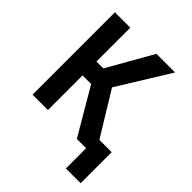

<svg xmlns="http://www.w3.org/2000/svg" viewBox="-240 -854 1172 1172"><g transform="rotate(45 346.0 -268.0)"><path d="M199.2 -710.9V0H66.4V-710.9ZM585.9 -710.9 331.1 -298.8H165.5L147.5 -418.9H258.8L424.8 -710.9ZM448.7 0 260.7 -320.3 349.6 -420.9 606.9 0ZM656.2 -93.3V174.8H528.8V-93.3Z"/></g></svg>

Font: Roboto SemiCondensed SemiBold
Style: Regular
Weight: 600
Width: 4
Designer: Christian Robertson
Foundry: Google
Version: Version 3.009; 2024